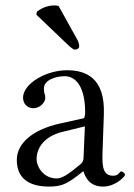

<svg xmlns="http://www.w3.org/2000/svg" viewBox="-20 -678 494 708"><path d="M196 -656C192 -657 186 -658 181 -658C147 -658 124 -641 116 -635L114 -624L228 -515C244 -500 251 -495 257 -495C265 -495 272 -501 272 -506C272 -513 271 -520 266 -530ZM293 -212 288 -95C287.5 -83.1 283 -77 275 -71C250 -51 216 -20 189 -20C141 -20 115 -62 115 -92C115 -129.5 139.8 -174.6 211 -192ZM288 -46C294 -26 309 10 360 10C407 10 441 -28 441 -33C441 -40 431 -46 427 -46C421 -46 418 -30 398 -30C361 -30 356.1 -60 358 -115L363 -257C367.7 -390.8 297 -419 227 -419C149 -419 65 -369 65 -318C65 -295 81 -279 103 -279C131 -279 147 -304 147 -316C147 -323 146 -329 144 -333C143 -336 142 -342 142 -352C142 -382 183 -397 219 -397C251 -397 294 -371 294 -263C294 -256 292 -243 289 -242L199 -222C106.4 -201.4 42 -153 42 -88C42 -15 94 10 161 10C205 10 225 1 267 -31L286 -46Z"/></svg>

Font: Libertinus Serif Display
Style: Regular
Weight: 400
Designer: Philipp H. Poll
Foundry: Khaled Hosny
Version: Version 6.1